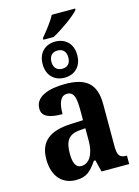

<svg xmlns="http://www.w3.org/2000/svg" viewBox="-141 -1034 808 1120"><g transform="rotate(-15 263.0 -474.0)"><path d="M202 -840V-830H264C319 -859 407 -922 428 -950V-958H287C269 -922 228 -871 202 -840ZM265 -584C324 -584 370 -622 370 -693C370 -764 324 -802 265 -802C207 -802 161 -764 161 -693C161 -622 207 -584 265 -584ZM265 -638C238 -638 214 -653 214 -693C214 -733 238 -748 265 -748C293 -748 316 -733 316 -693C316 -653 293 -638 265 -638ZM175 10C241 10 266 -18 304 -72H313L331 0H498V-51H495C455 -51 442 -67 442 -122V-377C442 -503 380 -548 257 -548C157 -548 75 -520 75 -448C75 -400 117 -382 198 -382C198 -444 211 -490 254 -490C299 -490 304 -442 304 -374V-317L233 -314C103 -309 38 -260 38 -152C38 -42 99 10 175 10ZM226 -61C194 -61 179 -90 179 -148C179 -222 201 -259 268 -265L305 -268V-191C305 -112 274 -61 226 -61Z"/></g></svg>

Font: Noto Serif Condensed
Style: Bold
Weight: 700
Width: 3
Designer: Monotype Design Team
Foundry: Monotype Imaging Inc.
Version: Version 2.015